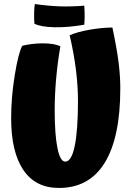

<svg xmlns="http://www.w3.org/2000/svg" viewBox="-20 -848 644 948"><path d="M535 -712Q557 -608 565.5 -540Q574 -472 574 -412Q574 -170 497.5 -45Q421 80 271 80Q155 80 95 -9Q35 -98 35 -265Q35 -368 53 -478Q71 -588 90 -622Q109 -627 136.5 -630.5Q164 -634 190 -634Q221 -634 243.5 -630Q266 -626 278 -619Q264 -538 257 -457.5Q250 -377 250 -305Q250 -185 263.5 -117.5Q277 -50 302 -50Q333 -50 349 -127.5Q365 -205 365 -350Q365 -422 355 -503Q345 -584 324 -674Q363 -691 424 -701.5Q485 -712 535 -712ZM396 -726Q316 -712 248.5 -713.5Q181 -715 150 -731Q148 -752 148.5 -782.5Q149 -813 152 -828Q225 -818 279 -816.5Q333 -815 396 -820Q398 -794 398 -770Q398 -746 396 -726Z"/></svg>

Font: Atma
Style: Bold
Weight: 700
Designer: Gregori Vincens, Jeremie Hornus, Riccardo Olocco, Yoann Minet.
Foundry: black foundry
Version: Version 1.102;PS 1.100;hotconv 1.0.86;makeotf.lib2.5.63406